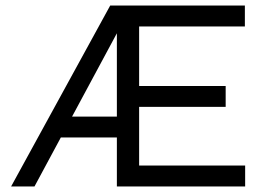

<svg xmlns="http://www.w3.org/2000/svg" viewBox="-20 -670 961 690"><path d="M480 -286V-75H861V0H400V-586L417 -582L104 0H20L376 -650H860V-575H480V-361H791V-286ZM162 -176V-251H434V-176Z"/></svg>

Font: Syne
Style: Regular
Weight: 400
Designer: Lucas Descroix
Foundry: Bonjour Monde
Version: Version 2.200